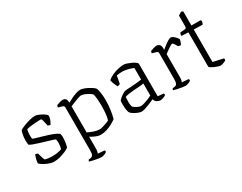

<svg xmlns="http://www.w3.org/2000/svg" viewBox="-94 -1209 2454 1944"><g transform="rotate(-30 1133.5 -236.5)"><path d="M215 0Q192 0 166 -8.5Q140 -17 116.5 -29.5Q93 -42 78 -53Q63 -64 61 -70Q63 -94 70 -120Q77 -146 83 -161Q92 -161 100 -158.5Q108 -156 113 -153Q118 -135 124.5 -112.5Q131 -90 141 -68Q179 -57 225 -57Q253 -57 282.5 -61Q312 -65 336 -75Q341 -86 344 -105.5Q347 -125 347 -144Q347 -152 346 -162.5Q345 -173 343 -185Q340 -189 314 -197.5Q288 -206 250 -217Q212 -228 173.5 -240Q135 -252 106.5 -263Q78 -274 72 -282Q69 -306 69 -329Q69 -363 74.5 -393Q80 -423 88 -442Q105 -453 138 -466.5Q171 -480 208.5 -490Q246 -500 276 -500Q289 -500 309 -492.5Q329 -485 349 -474Q369 -463 383 -452Q397 -441 398 -435Q400 -422 395 -403Q390 -384 382 -367.5Q374 -351 368 -342Q360 -342 351.5 -345Q343 -348 339 -351Q330 -386 324.5 -412.5Q319 -439 308 -439Q285 -439 252.5 -437Q220 -435 190 -431Q160 -427 141 -421Q137 -407 135 -388.5Q133 -370 133 -353Q133 -341 134 -330.5Q135 -320 136 -314Q140 -310 165 -302.5Q190 -295 227 -284.5Q264 -274 301.5 -262Q339 -250 369 -236.5Q399 -223 409 -210Q412 -201 413 -190.5Q414 -180 414 -170Q414 -138 408 -103.5Q402 -69 397 -58Q381 -46 350.5 -32.5Q320 -19 284 -9.5Q248 0 215 0Z M652 200Q642 200 615.5 196Q589 192 561.5 186Q534 180 519 175Q519 168 521.5 163.5Q524 159 527 156L553 152Q567 150 576.5 136.5Q586 123 586 81V-420Q586 -437 568 -443L519 -457Q522 -472 526 -481Q540 -487 563.5 -493.5Q587 -500 597 -500Q624 -500 634.5 -485Q645 -470 646 -441Q671 -455 699.5 -468.5Q728 -482 755 -491Q782 -500 801 -500Q818 -500 841 -492.5Q864 -485 887 -473Q910 -461 928.5 -448.5Q947 -436 955 -426Q967 -402 972 -360.5Q977 -319 977 -279Q977 -223 969 -167Q961 -111 950 -73Q932 -59 901 -41.5Q870 -24 833.5 -12Q797 0 760 0Q732 0 700.5 -14Q669 -28 646 -42V95Q646 117 642.5 131Q639 145 636 150L712 156Q714 158 716 162.5Q718 167 718 174Q709 184 687.5 192Q666 200 652 200ZM777 -53Q791 -53 815.5 -60Q840 -67 863 -75.5Q886 -84 893 -89Q903 -112 907.5 -157.5Q912 -203 912 -246Q912 -292 908.5 -333Q905 -374 898 -391Q891 -399 870.5 -412Q850 -425 826 -435.5Q802 -446 783 -446Q772 -446 746.5 -437.5Q721 -429 693 -417.5Q665 -406 646 -398V-93Q675 -78 711.5 -65.5Q748 -53 777 -53Z M1236 4Q1220 4 1195.5 -5.5Q1171 -15 1150 -28.5Q1129 -42 1121 -52Q1113 -62 1108 -90.5Q1103 -119 1103 -152Q1103 -164 1103.5 -175Q1104 -186 1105 -196Q1105 -200 1115 -210Q1125 -220 1140 -231.5Q1155 -243 1170.5 -252Q1186 -261 1197 -263Q1208 -265 1225 -266Q1242 -267 1264 -268Q1291 -270 1329.5 -273Q1368 -276 1391 -280V-416Q1357 -431 1322 -438.5Q1287 -446 1258 -446Q1244 -446 1229 -444Q1214 -442 1199 -439L1182 -349Q1178 -348 1170 -344.5Q1162 -341 1151 -340Q1143 -355 1133 -378Q1123 -401 1117 -430Q1143 -453 1177.5 -468.5Q1212 -484 1248 -492Q1284 -500 1313 -500Q1327 -500 1349.5 -492.5Q1372 -485 1396 -474Q1420 -463 1436 -450.5Q1452 -438 1452 -428V-50L1518 -44Q1520 -42 1522 -36.5Q1524 -31 1524 -26Q1516 -16 1493.5 -8Q1471 0 1458 0Q1439 0 1418 -12.5Q1397 -25 1393 -50Q1363 -36 1332 -23.5Q1301 -11 1275.5 -3.5Q1250 4 1236 4ZM1259 -49Q1273 -49 1298 -56.5Q1323 -64 1349 -74.5Q1375 -85 1391 -94V-235Q1361 -229 1336 -228Q1311 -227 1276 -224Q1241 -221 1210 -216.5Q1179 -212 1168 -205Q1166 -177 1166 -143.5Q1166 -110 1176 -88Q1190 -75 1214.5 -62Q1239 -49 1259 -49Z M1750 0Q1740 0 1713.5 -4Q1687 -8 1659.5 -14Q1632 -20 1617 -25Q1617 -31 1619.5 -36.5Q1622 -42 1624 -44L1651 -48Q1668 -50 1676 -67Q1684 -84 1684 -119V-420Q1684 -437 1666 -443L1617 -457Q1618 -465 1620.5 -471.5Q1623 -478 1624 -481Q1638 -487 1661.5 -493.5Q1685 -500 1695 -500Q1719 -500 1731.5 -485Q1744 -470 1744 -446V-424Q1757 -435 1780 -453Q1803 -471 1826.5 -485.5Q1850 -500 1863 -500Q1877 -500 1893.5 -486.5Q1910 -473 1922.5 -457.5Q1935 -442 1935 -436Q1934 -430 1929 -413Q1924 -396 1914 -380Q1905 -380 1896.5 -382.5Q1888 -385 1884 -386Q1877 -400 1864.5 -419Q1852 -438 1844 -438Q1838 -438 1824 -430Q1810 -422 1794 -411Q1778 -400 1764 -389.5Q1750 -379 1744 -374V-105Q1744 -83 1740.5 -69Q1737 -55 1734 -50L1810 -44Q1812 -42 1814 -37.5Q1816 -33 1816 -26Q1807 -16 1785.5 -8Q1764 0 1750 0Z M2163 0Q2152 0 2132.5 -6Q2113 -12 2093 -21Q2073 -30 2059 -39Q2045 -48 2045 -54V-455L1965 -459Q1965 -474 1968.5 -483.5Q1972 -493 1975 -495L2026 -499Q2037 -500 2042 -505Q2047 -510 2047 -526V-649Q2055 -655 2067 -663Q2079 -671 2091 -673L2106 -663V-500H2212L2221 -489Q2220 -477 2216 -466Q2212 -455 2209 -450L2106 -453V-73L2223 -47Q2229 -41 2229 -27Q2223 -20 2210 -14Q2197 -8 2183.5 -4Q2170 0 2163 0Z"/></g></svg>

Font: Texturina Thin
Style: Regular
Weight: 100
Designer: Guillermo Torres Carreño
Foundry: Omnibus-Type
Version: Version 1.002; ttfautohint (v1.8.3)